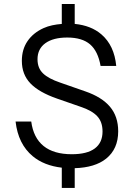

<svg xmlns="http://www.w3.org/2000/svg" viewBox="-20 -833 665 949"><path d="M523.6 -305.4C496.5 -337.4 455.8 -362.7 401.6 -381.4L276.7 -425C238.7 -437.8 210.6 -453 192.5 -470.4C174.4 -487.8 165.4 -511 165.4 -540.1C165.4 -574.3 178.3 -600.7 204.1 -619.4C229.9 -638.1 266.1 -647.5 312.5 -647.5C361.6 -647.5 399.2 -636.1 425.3 -613.6C451.4 -591.1 468.7 -555.5 477.1 -507.2H554.5C548.1 -574.3 523.9 -626.1 481.9 -662.5C447.3 -692.6 402.8 -709.5 349.3 -714.9V-813.1H285.4V-714.7C252.5 -712 221.8 -706.1 195.4 -694.1C161.2 -678.6 134.8 -657.2 116 -629.7C97.3 -602.3 88 -569.9 88 -532.5C88 -487.2 102.2 -450.1 130.6 -420.6C159 -391.2 202.8 -366.2 262.2 -345.6L379.3 -304.9C416.1 -292.7 443.2 -277.2 460.6 -258.5C478.1 -239.8 486.8 -214.6 486.8 -183C486.8 -146.2 474 -118.2 448.5 -99.2C423 -80.2 385.1 -70.7 334.8 -70.7C275.4 -70.7 229 -84.2 195.4 -111.3C161.8 -138.5 141.5 -178.8 134.4 -232.3H57C65.4 -158.1 93.6 -101 141.7 -61C179.3 -29.7 227.4 -11.1 285.4 -4.2V95.8H349.3V-1.7C415.4 -3.7 467.6 -19.1 504.7 -48.9C544.4 -80.9 564.2 -125.9 564.2 -183.9C564.2 -232.9 550.7 -273.4 523.6 -305.4Z"/></svg>

Font: Diatome
Style: Regular
Weight: 400
Designer: 15.100.17
Foundry: 15.100.17
Version: Version 1.008;Fontself Maker 3.5.8